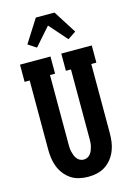

<svg xmlns="http://www.w3.org/2000/svg" viewBox="-144 -1051 787 1132"><g transform="rotate(-15 250.0 -485.5)"><path d="M250 8Q223 8 196 2Q169 -4 146 -19Q123 -34 106 -56Q89 -78 79 -103.5Q69 -129 65.5 -156Q62 -183 62 -210V-630H31V-735H217V-630H186V-210Q186 -198 186.5 -186Q187 -174 190 -162Q193 -150 197 -139Q201 -128 208.5 -118Q216 -108 227 -102.5Q238 -97 250 -97Q262 -97 273 -102.5Q284 -108 291.5 -118Q299 -128 303 -139Q307 -150 310 -162Q313 -174 313.5 -186Q314 -198 314 -210V-630H283V-735H469V-630H438V-210Q438 -183 434.5 -156Q431 -129 421 -103.5Q411 -78 394 -56Q377 -34 354 -19Q331 -4 304 2Q277 8 250 8ZM154 -806 104 -839 193 -979H307L396 -839L346 -806L250 -915Z"/></g></svg>

Font: Iosevka Curly Slab Extrabold
Style: Regular
Weight: 800
Monospace: yes
Designer: Belleve Invis
Foundry: Belleve Invis
Version: Version 22.1.2; ttfautohint (v1.8.4)